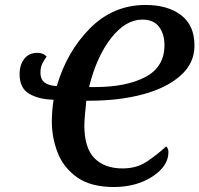

<svg xmlns="http://www.w3.org/2000/svg" viewBox="-20 -745 804 774"><path d="M441 9Q532 8 595.5 -34Q659 -76 659 -132Q659 -146 650 -155Q612 -120 571 -93Q530 -66 474 -66Q402 -66 361 -107Q320 -148 320 -240Q320 -254 322.5 -283Q325 -312 328 -339H341Q460 -339 555.5 -364.5Q651 -390 707.5 -440Q764 -490 764 -561Q764 -643 710 -684Q656 -725 567 -725Q436 -725 342.5 -630.5Q249 -536 209 -398Q143 -401 143 -451Q143 -473 150.5 -488.5Q158 -504 168 -517Q154 -532 131 -532Q97 -532 78 -508Q59 -484 59 -446Q59 -389 98.5 -366.5Q138 -344 196 -343Q189 -298 189 -254Q189 -190 212.5 -129.5Q236 -69 291 -30Q346 9 441 9ZM339 -394Q369 -516 427.5 -591Q486 -666 554 -666Q599 -666 621 -637Q643 -608 643 -563Q643 -475 566 -434.5Q489 -394 362 -394Z"/></svg>

Font: Noto Serif SemiCondensed Semi
Style: Italic
Weight: 600
Width: 4
Italic angle: -12°
Designer: Monotype Design Team
Foundry: Monotype Imaging Inc.
Version: Version 1.901